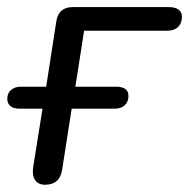

<svg xmlns="http://www.w3.org/2000/svg" viewBox="-24 -506 525 533"><path d="M101 6.9Q82.1 6.9 73.4 -6.2Q64.7 -19.3 68.1 -42.1L94 -204.3H30.8Q13.2 -204.3 4.7 -211.7Q-3.8 -219 -3.8 -231.7Q-3.8 -247.3 6.7 -256.3Q17.2 -265.3 34.2 -265.3H104.2L132.4 -447.4Q138.8 -486.3 178.2 -486.3H444.6Q462.2 -486.3 471.6 -479.3Q481.1 -472.2 481.1 -459.6Q481.1 -441.6 470.4 -431.2Q459.7 -420.7 440.8 -420.7H209.5L185.2 -265.3H298.4Q314.6 -265.3 323.6 -259.2Q332.6 -253.1 332.6 -239.5Q332.6 -223.8 322.6 -214.1Q312.6 -204.3 294.6 -204.3H175L148.6 -35.3Q142.2 6.9 101 6.9Z"/></svg>

Font: Nunito Variable Extra Light
Style: Italic
Weight: 200
Italic angle: -9°
Designer: Vernon Adams
Foundry: Vernon Adams
Version: Version 3.602